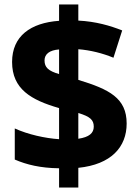

<svg xmlns="http://www.w3.org/2000/svg" viewBox="-20 -780 616 858"><path d="M244 -28V58H330V-30C477 -45 546 -123 546 -228C546 -342 468 -381 330 -423V-560C383 -556 439 -542 487 -522L526 -644C473 -665 409 -684 330 -688V-760H244V-687C117 -678 34 -619 34 -503C34 -382 119 -333 244 -297V-158C182 -162 105 -179 46 -206V-67C99 -44 161 -29 244 -28ZM244 -559V-449C196 -463 179 -479 179 -510C179 -538 201 -556 244 -559ZM330 -160V-275C383 -259 399 -244 399 -214C399 -185 378 -167 330 -160Z"/></svg>

Font: Noto Sans Myanmar UI ExtraBold
Style: Regular
Weight: 800
Designer: Monotype Design Team
Foundry: Monotype Imaging Inc.
Version: Version 2.103